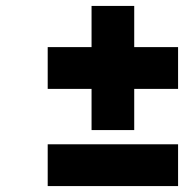

<svg xmlns="http://www.w3.org/2000/svg" viewBox="-20 -628 645 648"><path d="M433 -189H289V-328H141V-469H289V-608H433V-469H581V-328H433ZM141 -141H581V0H141Z"/></svg>

Font: Overpass Heavy
Style: Italic
Weight: 900
Italic angle: -10°
Designer: Delve Withrington, Dave Bailey
Foundry: Delve Fonts
Version: Version 3.000;DELV;Overpass